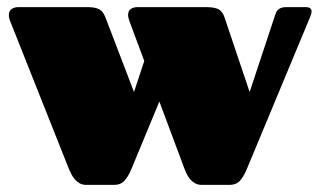

<svg xmlns="http://www.w3.org/2000/svg" viewBox="-20 -520 901 540"><path d="M682.1 -261.2 752 -472.2Q753.9 -478 755.9 -483.2Q757.8 -488.3 761.2 -491.9Q764.6 -495.6 770.5 -497.8Q776.4 -500 786.1 -500H838.9Q848.6 -500 852.5 -496.6Q856.4 -493.2 856.4 -487.8Q856.4 -482.4 853 -474.1L674.8 -45.9Q665.5 -23.4 654.8 -11.7Q644 0 626 0H547.9Q537.1 0 529.1 -4.4Q521 -8.8 515.1 -15.6Q509.3 -22.5 505.4 -30.3Q501.5 -38.1 499 -44.9L428.2 -234.4L350.1 -45.9Q340.8 -23.4 330.1 -11.7Q319.3 0 300.8 0H223.1Q211.9 0 204.1 -4.4Q196.3 -8.8 190.4 -15.6Q184.6 -22.5 180.7 -30.3Q176.8 -38.1 173.8 -44.9L8.8 -460Q4.9 -469.2 4.9 -477.1Q4.9 -489.7 13.2 -494.9Q21.5 -500 30.8 -500H224.1Q236.3 -500 244.9 -498.5Q253.4 -497.1 259.5 -493.7Q265.6 -490.2 269.5 -484.6Q273.4 -479 276.9 -470.2L356.9 -261.2L385.7 -348.6L344.2 -460Q340.3 -470.7 340.3 -477.5Q340.3 -490.2 348.4 -495.1Q356.4 -500 366.2 -500H559.1Q583.5 -500 594.7 -493.9Q606 -487.8 611.8 -470.2Z"/></svg>

Font: Fascinate
Style: Regular
Weight: 900
Designer: Astigmatic (AOETI)
Foundry: Astigmatic (AOETI)
Version: Version 1.000